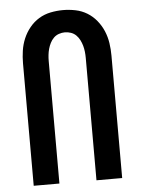

<svg xmlns="http://www.w3.org/2000/svg" viewBox="-53 -784 606 826"><g transform="rotate(-5 250.0 -371.0)"><path d="M59 0V-529Q59 -556 63 -583Q67 -610 77.5 -635Q88 -660 105.5 -681.5Q123 -703 146 -717Q169 -731 196 -736.5Q223 -742 250 -742Q277 -742 304 -736.5Q331 -731 354 -717Q377 -703 394.5 -681.5Q412 -660 422.5 -635Q433 -610 437 -583Q441 -556 441 -529V0H330V-529Q330 -542 328.5 -555.5Q327 -569 323.5 -581.5Q320 -594 314 -606Q308 -618 298.5 -627.5Q289 -637 276 -641.5Q263 -646 250 -646Q237 -646 224 -641.5Q211 -637 201.5 -627.5Q192 -618 186 -606Q180 -594 176.5 -581.5Q173 -569 171.5 -555.5Q170 -542 170 -529V0Z"/></g></svg>

Font: Moesevka
Style: Bold
Weight: 700
Monospace: yes
Designer: Belleve Invis
Foundry: Belleve Invis
Version: Version 32.5.0; ttfautohint (v1.8.4)